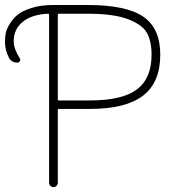

<svg xmlns="http://www.w3.org/2000/svg" viewBox="-109 -775 699 774"><path d="M128.9 -719.7Q124 -719.7 124 -714.8V-375Q124 -370.1 128.9 -370.1H253.9Q383.8 -370.1 442.9 -414.6Q502 -459 502 -554.7Q502 -608.4 483.4 -642.1Q464.8 -675.8 406.7 -697.8Q348.6 -719.7 244.1 -719.7ZM88.9 -714.8Q88.9 -719.7 85 -719.7Q19.5 -716.8 -16.6 -687.5Q-53.7 -658.2 -53.7 -608.4Q-53.7 -578.1 -29.3 -540Q-25.4 -534.2 -28.8 -528.3Q-32.2 -522.5 -39.1 -522.5Q-61.5 -522.5 -72.3 -541Q-88.9 -573.2 -88.9 -605.5Q-88.9 -625 -85.9 -641.1Q-83 -657.2 -69.8 -678.7Q-56.6 -700.2 -37.6 -715.8Q-18.6 -731.4 19 -743.2Q56.6 -754.9 105.5 -754.9H244.1Q399.4 -754.9 468.3 -708Q537.1 -661.1 537.1 -554.7Q537.1 -442.4 467.3 -389.2Q397.5 -335.9 253.9 -335.9H128.9Q124 -335.9 124 -332V-38.1Q124 -31.2 118.7 -25.9Q113.3 -20.5 106.4 -20.5Q99.6 -20.5 94.2 -25.9Q88.9 -31.2 88.9 -38.1Z"/></svg>

Font: Gen Jyuu Gothic ExtraLight
Style: Regular
Weight: 100
Designer: [Source Han Sans]
Ryoko NISHIZUKA  (kana & ideographs); Paul D. Hunt (Latin, Greek & Cyrillic); Wenlong ZHANG  (bopomofo
Version: Version 1.002.20150607